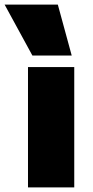

<svg xmlns="http://www.w3.org/2000/svg" viewBox="-62 -810 400 830"><path d="M59 0V-520H259V0ZM78 -570 -42 -790H188L248 -570Z"/></svg>

Font: M PLUS 2 Black
Style: Regular
Weight: 900
Designer: Coji Morishita
Foundry: UNDERFOREST DESIGN
Version: Version 1.001